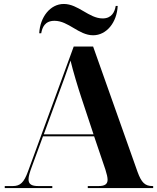

<svg xmlns="http://www.w3.org/2000/svg" viewBox="-20 -949 793 969"><path d="M450 -771C518 -771 570 -836 574 -919H564C559 -889 544 -856 498 -856C429 -856 375 -929 302 -929C233 -929 182 -862 178 -781H188C193 -810 206 -844 255 -844C326 -844 377 -771 450 -771ZM4 0H244V-10H173C140 -10 124 -19 124 -44C124 -59 130 -79 140 -106L197 -261H455L512 -93C519 -71 523 -54 523 -42C523 -19 508 -10 477 -10H423V0H753V-10H750C712 -10 694 -27 674 -82L450 -714H352L121 -83C101 -28 82 -10 45 -10H4ZM201 -271 272 -465C290 -513 320 -595 336 -643C348 -592 374 -506 390 -458L452 -271Z"/></svg>

Font: Noto Serif Display
Style: Bold
Weight: 700
Designer: Monotype Design Team
Foundry: Monotype Imaging Inc.
Version: Version 2.009